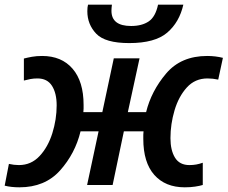

<svg xmlns="http://www.w3.org/2000/svg" viewBox="-33 -790 972 820"><path d="M50 10Q159 10 223.5 -62Q288 -134 311 -229H388L339 0H448L496 -229H580Q579 -223 579 -214.5Q579 -206 579 -197Q579 -96 626 -43Q673 10 756 10Q780 10 800 7Q820 4 833 0V-95Q819 -90 805.5 -87.5Q792 -85 776 -85Q734 -85 714.5 -116.5Q695 -148 695 -200Q695 -260 712.5 -319Q730 -378 765 -416.5Q800 -455 853 -455Q876 -455 899 -450L919 -543Q887 -551 852 -551Q740 -551 676.5 -476Q613 -401 591 -311H513L563 -541H453L404 -311H323Q324 -318 324 -326Q324 -334 324 -342Q324 -442 277 -496.5Q230 -551 147 -551Q123 -551 103.5 -547.5Q84 -544 69 -540V-446Q84 -450 97.5 -452.5Q111 -455 127 -455Q169 -455 189 -423.5Q209 -392 209 -340Q209 -280 190.5 -221Q172 -162 136 -123.5Q100 -85 48 -85Q27 -85 5 -90L-13 3Q15 10 50 10ZM519 -606Q629 -606 681 -650.5Q733 -695 750 -770H642Q631 -718 602 -698.5Q573 -679 527 -679Q443 -679 443 -744Q443 -750 443.5 -756Q444 -762 445 -770H343Q340 -760 340 -742Q340 -686 378 -646Q416 -606 519 -606Z"/></svg>

Font: Noto Sans UI Medium
Style: Italic
Weight: 500
Italic angle: -12°
Designer: Monotype Design Team
Foundry: Monotype Imaging Inc.
Version: Version 1.901